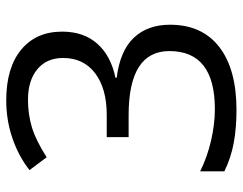

<svg xmlns="http://www.w3.org/2000/svg" viewBox="-101 -663 774 612"><g transform="rotate(-90 286.0 -357.0)"><path d="M491.2 -545.9Q491.2 -477.5 452.9 -434.1Q414.6 -390.6 344.2 -376V-372.1Q430.2 -361.3 471.7 -317.4Q513.2 -273.4 513.2 -202.1Q513.2 -100.1 442.4 -45.2Q371.6 9.8 241.2 9.8Q184.6 9.8 137.5 1.2Q90.3 -7.3 45.9 -28.8V-106Q92.3 -83 144.8 -71Q197.3 -59.1 244.1 -59.1Q429.2 -59.1 429.2 -204.1Q429.2 -334 225.1 -334H154.8V-403.8H226.1Q309.6 -403.8 358.4 -440.7Q407.2 -477.5 407.2 -543Q407.2 -595.2 371.3 -625Q335.4 -654.8 273.9 -654.8Q227.1 -654.8 185.5 -642.1Q144 -629.4 90.8 -595.2L49.8 -649.9Q93.8 -684.6 151.1 -704.3Q208.5 -724.1 272 -724.1Q376 -724.1 433.6 -676.5Q491.2 -628.9 491.2 -545.9Z"/></g></svg>

Font: f0_4961  
Style: Regular
Weight: 400
Foundry: Ascender Corporation
Version: Version 1.10